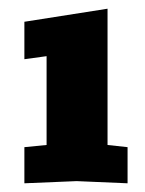

<svg xmlns="http://www.w3.org/2000/svg" viewBox="-20 -720 332 441"><path d="M36 -299V-382L87 -387V-591L36 -584V-670L227 -700V-387L273 -382V-299L156 -304Z"/></svg>

Font: Tektur Condensed
Style: Bold
Weight: 700
Width: 3
Designer: Adam Jagosz
Foundry: Adam Jagosz
Version: Version 1.005;gftools[0.9.30]